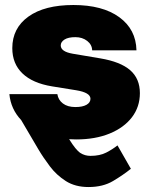

<svg xmlns="http://www.w3.org/2000/svg" viewBox="-20 -546 599 770"><path d="M285.2 13.2Q271 13.2 257.3 12.2Q284.2 55.7 302.2 67.4Q320.3 79.1 342.8 79.1Q380.4 79.1 406 65.9Q431.6 52.7 451.2 37.1L504.9 130.9Q474.6 155.3 433.8 179.7Q393.1 204.1 335 204.1Q281.7 204.1 244.1 180.2Q206.5 156.2 180.2 121.3Q153.8 86.4 133.8 52.7L64.9 -64.5Q23.4 -108.4 17.6 -168.5H210Q213.4 -145.5 232.2 -131.1Q251 -116.7 282.2 -116.7Q311 -116.7 326.9 -125.7Q342.8 -134.8 342.8 -149.9Q342.8 -174.8 285.2 -184.1L188.5 -199.7Q110.8 -212.4 70.1 -251.5Q29.3 -290.5 29.3 -353Q29.3 -433.1 94 -479.5Q158.7 -525.9 274.4 -525.9Q391.1 -525.9 458.3 -477.1Q525.4 -428.2 527.3 -344.2H349.6Q349.1 -366.7 329.8 -381.8Q310.5 -397 282.2 -397Q253.9 -397 238.8 -387.5Q223.6 -377.9 223.6 -363.8Q223.6 -338.9 271.5 -330.6L381.8 -312Q463.4 -298.3 502.2 -264.4Q541 -230.5 541 -172.4Q541 -117.7 509.3 -75.9Q477.5 -34.2 419.9 -10.5Q362.3 13.2 285.2 13.2Z"/></svg>

Font: Inter Display Black
Style: Regular
Weight: 900
Designer: Rasmus Andersson
Foundry: rsms
Version: Version 4.000;git-a52131595